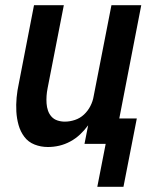

<svg xmlns="http://www.w3.org/2000/svg" viewBox="-20 -550 590 734"><path d="M352 164 384 0H303L317 -71Q303 -52 286 -36Q269 -20 248.5 -9Q228 2 206.5 7Q185 12 163 12Q136 12 112 2.5Q88 -7 73 -27Q58 -47 51 -72Q44 -97 42.5 -123.5Q41 -150 43.5 -177Q46 -204 52 -231L110 -530H224L162 -213Q159 -198 158 -183.5Q157 -169 158 -154.5Q159 -140 163.5 -127Q168 -114 177 -104Q186 -94 199.5 -89.5Q213 -85 228 -85Q247 -85 266.5 -91.5Q286 -98 301 -112Q316 -126 325.5 -144.5Q335 -163 338 -182L406 -530H520L436 -97H503L452 164Z"/></svg>

Font: Lode
Style: Bold Italic
Weight: 700
Italic angle: -11°
Monospace: yes
Designer: Belleve Invis
Foundry: Belleve Invis
Version: Version 29.2.0; ttfautohint (v1.8.3)